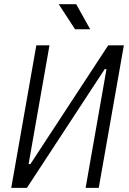

<svg xmlns="http://www.w3.org/2000/svg" viewBox="-20 -914 626 934"><path d="M34.7 0H110.8L489.3 -577.6H498L396.5 0H460.4L582.5 -693.4H506.3L127.9 -115.7H119.1L220.7 -693.4H156.7ZM345.2 -771.5H418.9L350.6 -893.6H265.6Z"/></svg>

Font: Cascadia Code NF Light
Style: Italic
Weight: 300
Italic angle: -10°
Monospace: yes
Designer: Aaron Bell
Foundry: Saja Typeworks
Version: Version 2404.023